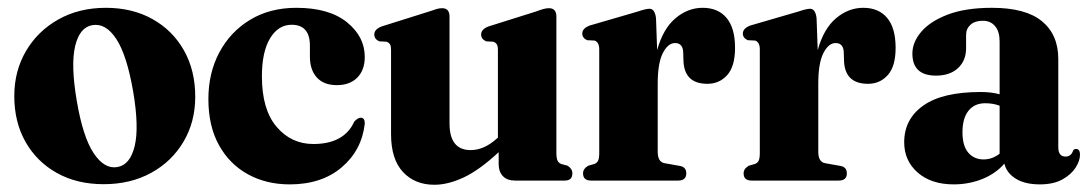

<svg xmlns="http://www.w3.org/2000/svg" viewBox="-20 -474 2858 504"><path d="M258 -453.5Q327.5 -453.5 380.5 -423.8Q433.5 -394 463 -341.5Q492.5 -289 492.5 -220Q492.5 -154.5 462 -102.5Q431.5 -50.5 377.2 -20.5Q323 9.5 252 9.5Q182 9.5 129.2 -20Q76.5 -49.5 47 -101.5Q17.5 -153.5 17.5 -222Q17.5 -287.5 48.2 -340Q79 -392.5 133.2 -423Q187.5 -453.5 258 -453.5ZM288 -35.5Q321.5 -41 333.5 -90.5Q345.5 -140 329.5 -234Q313 -329.5 285.2 -371.8Q257.5 -414 222.5 -408Q189 -402.5 177.2 -352.8Q165.5 -303 181.5 -209.5Q197.5 -114.5 225.8 -72Q254 -29.5 288 -35.5Z M937.5 -324.5Q937.5 -290 917.8 -270.2Q898 -250.5 864.5 -250.5Q830 -250.5 811.8 -270.5Q793.5 -290.5 793.5 -325.5V-354Q793.5 -409 745.5 -409Q710.5 -409 689 -373.5Q667.5 -338 667.5 -273.5Q667.5 -186.5 706 -141.2Q744.5 -96 802.5 -96Q883.5 -96 910 -155Q920 -165.5 927.5 -165Q938 -164.5 937.5 -149Q929.5 -79.5 877 -34.8Q824.5 10 740.5 10Q679 10 630.8 -16.5Q582.5 -43 554.8 -93Q527 -143 527 -214Q527 -282.5 555.8 -336.5Q584.5 -390.5 636.5 -422Q688.5 -453.5 758 -453.5Q843.5 -453.5 890.5 -415.8Q937.5 -378 937.5 -324.5Z M1006.5 -122V-342.5Q1006.5 -353 1003.8 -357.5Q1001 -362 994.5 -364.5L975.5 -365.5Q962.5 -371.5 962.5 -383.5Q962.5 -397 981.5 -404.5L1105.5 -443.5Q1119.5 -448.5 1126.8 -450.5Q1134 -452.5 1140.5 -452.5Q1160 -452.5 1160 -430.5V-150Q1160 -80 1215.5 -80Q1251 -80 1285 -111L1287 -112.5V-342.5Q1287 -353 1284.2 -357.5Q1281.5 -362 1275 -364.5L1256 -365.5Q1243 -371.5 1243 -383.5Q1243 -397 1262 -404.5L1386 -443.5Q1399.5 -448.5 1407 -450.5Q1414.5 -452.5 1421 -452.5Q1440.5 -452.5 1440.5 -430.5V-73.5Q1440.5 -59 1443.5 -52.5Q1446.5 -46 1453.5 -43.5L1470 -39Q1482.5 -31 1482.5 -19Q1482.5 0 1462.5 0H1332Q1311 0 1300 -11.8Q1289 -23.5 1289 -42.5V-74.5Q1239 -28 1197.8 -8.5Q1156.5 11 1120 11Q1069 11 1037.8 -22.5Q1006.5 -56 1006.5 -122Z M1702 -426.5 1705 -342.5Q1720.5 -398.5 1753 -426Q1785.5 -453.5 1824.5 -453.5Q1865 -453.5 1887.2 -427Q1909.5 -400.5 1909.5 -348.5Q1909.5 -300 1889 -277Q1868.5 -254 1837 -254Q1775.5 -254 1774 -316L1773.5 -334Q1773.5 -361 1752 -361Q1733.5 -361 1720 -334.8Q1706.5 -308.5 1706.5 -254.5V-75.5Q1706.5 -48.5 1725 -45.5L1764.5 -38.5Q1781.5 -35.5 1781.5 -19Q1781.5 0 1760 0H1531.5Q1510.5 0 1510.5 -19Q1510.5 -31 1524 -39L1540 -43.5Q1547 -46 1550 -52.2Q1553 -58.5 1553 -72V-344.5Q1553 -363 1541 -367.5L1521 -368.5Q1508.5 -374.5 1508.5 -386Q1508.5 -399.5 1528 -407L1653.5 -443.5Q1675.5 -451 1685 -451Q1699 -451 1702 -426.5Z M2123.5 -426.5 2126.5 -342.5Q2142 -398.5 2174.5 -426Q2207 -453.5 2246 -453.5Q2286.5 -453.5 2308.8 -427Q2331 -400.5 2331 -348.5Q2331 -300 2310.5 -277Q2290 -254 2258.5 -254Q2197 -254 2195.5 -316L2195 -334Q2195 -361 2173.5 -361Q2155 -361 2141.5 -334.8Q2128 -308.5 2128 -254.5V-75.5Q2128 -48.5 2146.5 -45.5L2186 -38.5Q2203 -35.5 2203 -19Q2203 0 2181.5 0H1953Q1932 0 1932 -19Q1932 -31 1945.5 -39L1961.5 -43.5Q1968.5 -46 1971.5 -52.2Q1974.5 -58.5 1974.5 -72V-344.5Q1974.5 -363 1962.5 -367.5L1942.5 -368.5Q1930 -374.5 1930 -386Q1930 -399.5 1949.5 -407L2075 -443.5Q2097 -451 2106.5 -451Q2120.5 -451 2123.5 -426.5Z M2353.5 -100.5Q2353.5 -161.5 2403.8 -197Q2454 -232.5 2554.5 -232.5Q2582.5 -232.5 2604 -226.5V-365.5Q2604 -391 2592.2 -405.2Q2580.5 -419.5 2560 -419.5Q2539 -419.5 2527.5 -409Q2516 -398.5 2516 -382.5V-347.5Q2516 -315 2494.8 -295.2Q2473.5 -275.5 2437 -275.5Q2375 -275.5 2375 -333.5Q2375 -363 2398.2 -390.5Q2421.5 -418 2468 -435.8Q2514.5 -453.5 2584 -453.5Q2672.5 -453.5 2715.2 -418.2Q2758 -383 2758 -319V-87.5Q2758 -63 2777 -63Q2792 -63 2797 -79Q2799.5 -83 2804.5 -83Q2815 -83 2815 -68Q2815 -52 2803.5 -34Q2792 -16 2768.8 -3Q2745.5 10 2709.5 10Q2670 10 2646 -5.2Q2622 -20.5 2616.5 -44.5Q2594 -18.5 2558.8 -4.2Q2523.5 10 2483.5 10Q2424.5 10 2389 -21Q2353.5 -52 2353.5 -100.5ZM2506.5 -126.5Q2506.5 -91 2521.8 -73.2Q2537 -55.5 2562 -55.5Q2584.5 -55.5 2604 -70.5V-196.5Q2587 -203 2566 -203Q2538 -203 2522.2 -183.2Q2506.5 -163.5 2506.5 -126.5Z"/></svg>

Font: Fraunces 144pt S050
Style: Bold
Weight: 700
Version: Version 1.000; ttfautohint (v1.8.3)